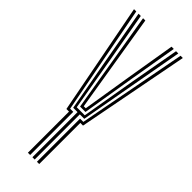

<svg xmlns="http://www.w3.org/2000/svg" viewBox="-260 -835 870 870"><g transform="rotate(45 175.0 -400.0)"><path d="M167.5 0V-289.3H139.6L89.7 -564.1L47.6 -800H62.1L104.2 -564.1L149.3 -302.2H200.8L245.6 -564.1L288 -800H302.5L260 -564.1L210.5 -289.3H182V0ZM138.5 0V-263.5H121.8L18.6 -800H33.1L132.8 -276.4H153V0ZM196.5 0V-276.4H217.4L317 -800H331.5L228.3 -263.5H211V0ZM157.7 -315.1 116.1 -564.1 76.6 -800H91.1L129.8 -564.1L168.5 -327.9H181.5L219.7 -564.1L259 -800H273.5L233.4 -564.1L192.4 -315.1Z"/></g></svg>

Font: Big Shoulders Inline Thin
Style: Regular
Weight: 100
Designer: Patric King
Foundry: XO Type Co
Version: Version 2.002